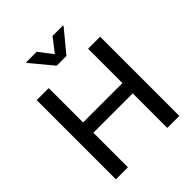

<svg xmlns="http://www.w3.org/2000/svg" viewBox="-250 -1067 1212 1212"><g transform="rotate(-45 355.5 -461.5)"><path d="M72.3 -707H179.7V-400.4H531.2V-707H638.7V0H531.2V-308.6H179.7V0H72.3ZM358.4 -831.1 429.7 -922.9H523.4V-918L402.3 -771.5H315.4L193.4 -918V-922.9H288.1Z"/></g></svg>

Font: Pretendard GOV Medium
Style: Regular
Weight: 500
Designer: Base glyphs from Inter by Rasmus Andersson; Hangeul glyphs from Noto Sans CJK(Source Han Sans) by Jang Soo-young and Kan
Foundry: Kil Hyung-jin
Version: Version 1.309